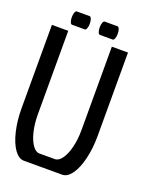

<svg xmlns="http://www.w3.org/2000/svg" viewBox="-149 -896 793 982"><g transform="rotate(20 247.5 -405.0)"><path d="M317.9 -810.1Q323.7 -810.1 327.9 -799.6Q332 -789.1 332 -773.9Q332 -758.8 327.9 -748.3Q323.7 -737.8 317.9 -737.8H248Q242.2 -737.8 238 -748.3Q233.9 -758.8 233.9 -773.9Q233.9 -789.1 238 -799.6Q242.2 -810.1 248 -810.1ZM166 -810.1Q171.9 -810.1 176 -799.6Q180.2 -789.1 180.2 -773.9Q180.2 -758.8 176 -748.3Q171.9 -737.8 166 -737.8H96.2Q90.3 -737.8 86.2 -748.3Q82 -758.8 82 -773.9Q82 -789.1 86.2 -799.6Q90.3 -810.1 96.2 -810.1ZM414.1 -702.1V-248Q414.1 -180.7 400.4 -123.5Q386.7 -66.4 363 -33.2Q339.4 0 311 0H103Q74.7 0 51 -33.2Q27.3 -66.4 13.7 -123.5Q0 -180.7 0 -248V-702.1H88.9V-248Q88.9 -197.3 99.1 -154.5Q109.4 -111.8 127 -86.9Q144.5 -62 165 -62H249Q269.5 -62 287.4 -86.9Q305.2 -111.8 315.7 -154.5Q326.2 -197.3 326.2 -248V-702.1Z"/></g></svg>

Font: Favorite Color
Style: Regular
Weight: 400
Designer: Bryce Wilner
Version: Version 1.000;PS 1.0;hotconv 16.6.51;makeotf.lib2.5.65220 DE